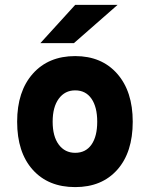

<svg xmlns="http://www.w3.org/2000/svg" viewBox="-20 -752 612 784"><path d="M145 -576 287 -732H460L282 -576ZM287 12Q177 12 113.5 -59Q50 -130 50 -255Q50 -379 114 -451Q178 -523 287 -523Q395 -523 458.5 -451Q522 -379 522 -255Q522 -130 459 -59Q396 12 287 12ZM287 -128Q330 -128 353.5 -161.5Q377 -195 377 -255Q377 -315 353.5 -349Q330 -383 287 -383Q245 -383 220 -349Q195 -315 195 -255Q195 -195 220 -161.5Q245 -128 287 -128Z"/></svg>

Font: Overpass Heavy
Style: Regular
Weight: 900
Designer: Delve Withrington, Thomas Jockin
Foundry: Delve Fonts
Version: Version 3.000;DELV;Overpass